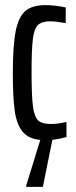

<svg xmlns="http://www.w3.org/2000/svg" viewBox="-20 -538 296 748"><path d="M239 -4Q210 4 184 7L147 190H82V185L137 7Q91 3 68 -25Q45 -53 37.5 -105.5Q30 -158 30 -253Q30 -360 41 -416Q52 -472 78.5 -495Q105 -518 157 -518Q195 -518 236 -509V-448Q196 -455 175 -455Q143 -455 128 -440.5Q113 -426 108 -386Q103 -346 103 -257Q103 -163 108.5 -122.5Q114 -82 129 -68.5Q144 -55 178 -55Q207 -55 239 -63Z"/></svg>

Font: Saira Ultra Condensed Medium
Style: Regular
Weight: 500
Width: 1
Designer: Hector Gatti with collaboration of the Omnibus-Type team
Foundry: Omnibus-Type
Version: Version 1.001; ttfautohint (v1.8)